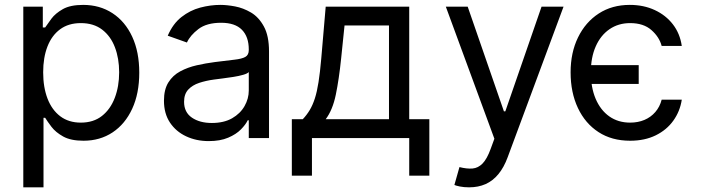

<svg xmlns="http://www.w3.org/2000/svg" viewBox="-20 -573 2913 797"><path d="M76.7 204.6V-545.4H157.7V-459H167.5Q176.8 -473.1 193.4 -495.4Q210 -517.6 241 -535.2Q272 -552.7 325.2 -552.7Q394 -552.7 446.8 -518.3Q499.5 -483.9 528.8 -420.7Q558.1 -357.4 558.1 -271.5Q558.1 -185.1 528.8 -121.6Q499.5 -58.1 447.3 -23.4Q395 11.2 326.7 11.2Q273.9 11.2 242.4 -6.3Q210.9 -23.9 193.8 -46.4Q176.8 -68.8 167.5 -84H160.6V204.6ZM159.2 -272.9Q159.2 -210.9 177.2 -163.8Q195.3 -116.7 230.2 -90.3Q265.1 -64 315.4 -64Q368.2 -64 403.3 -91.8Q438.5 -119.6 456.5 -167Q474.6 -214.4 474.6 -272.9Q474.6 -330.6 457 -376.7Q439.5 -422.9 404.1 -450Q368.7 -477.1 315.4 -477.1Q264.2 -477.1 229.5 -451.4Q194.8 -425.8 177 -379.9Q159.2 -334 159.2 -272.9Z M846.7 12.7Q794.9 12.7 752.7 -7.1Q710.4 -26.9 685.5 -64.2Q660.6 -101.6 660.6 -154.8Q660.6 -201.7 679 -231Q697.3 -260.3 728.3 -276.9Q759.3 -293.5 796.6 -302Q834 -310.5 872.1 -315.4Q921.9 -321.8 952.9 -325.2Q983.9 -328.6 998.3 -336.7Q1012.7 -344.7 1012.7 -365.2V-367.7Q1012.7 -420.4 984.1 -449.5Q955.6 -478.5 897.9 -478.5Q837.9 -478.5 803.7 -452.4Q769.5 -426.3 755.9 -396.5L676.3 -424.8Q697.8 -474.6 733.4 -502.4Q769 -530.3 811.3 -541.5Q853.5 -552.7 895 -552.7Q921.4 -552.7 955.6 -546.4Q989.7 -540 1022 -521Q1054.2 -502 1075.4 -463.1Q1096.7 -424.3 1096.7 -359.4V0H1012.7V-73.7H1008.3Q1000 -56.2 980.2 -35.9Q960.4 -15.6 927.2 -1.5Q894 12.7 846.7 12.7ZM859.4 -62.5Q909.2 -62.5 943.4 -82Q977.5 -101.6 995.1 -132.6Q1012.7 -163.6 1012.7 -197.3V-273.9Q1007.3 -267.6 989.5 -262.5Q971.7 -257.3 948.5 -253.7Q925.3 -250 903.3 -247.3Q881.3 -244.6 867.7 -242.7Q835 -238.3 806.9 -229Q778.8 -219.7 761.5 -201.2Q744.1 -182.6 744.1 -150.4Q744.1 -106.9 776.6 -84.7Q809.1 -62.5 859.4 -62.5Z M1191.4 156.2V-78.1H1236.8Q1253.4 -95.7 1265.6 -116Q1277.8 -136.2 1286.9 -164.1Q1295.9 -191.9 1302.2 -232.2Q1308.6 -272.5 1313.5 -329.6L1332 -545.4H1678.7V-78.1H1762.2V156.2H1678.7V0H1274.9V156.2ZM1332 -78.1H1594.7V-467.3H1410.2L1396 -329.6Q1387.2 -244.1 1374 -180.2Q1360.8 -116.2 1332 -78.1Z M1927.2 204.6Q1905.8 204.6 1889.2 201.2Q1872.6 197.8 1866.2 194.8L1887.2 120.6Q1918 128.4 1941.4 126.5Q1964.8 124.5 1983.2 105.7Q2001.5 86.9 2016.6 45.4L2032.2 2.9L1830.6 -545.4H1921.4L2071.8 -110.8H2077.6L2228 -545.4H2319.3L2087.4 79.6Q2071.8 122.1 2048.8 149.9Q2025.9 177.7 1995.6 191.2Q1965.3 204.6 1927.2 204.6Z M2631.3 -302.7V-224.6H2362.8V-302.7ZM2810.1 -382.3H2726.6Q2716.8 -419.4 2684.1 -448.2Q2651.4 -477.1 2595.7 -477.1Q2546.9 -477.1 2510 -451.7Q2473.1 -426.3 2452.9 -380.4Q2432.6 -334.5 2432.6 -272.9Q2432.6 -210 2452.6 -162.8Q2472.7 -115.7 2509.3 -89.8Q2545.9 -64 2595.7 -64Q2628.4 -64 2655 -75.2Q2681.6 -86.4 2700.2 -107.9Q2718.8 -129.4 2726.6 -159.2H2810.1Q2802.7 -110.8 2775.1 -72.3Q2747.6 -33.7 2701.9 -11.2Q2656.2 11.2 2595.7 11.2Q2519.5 11.2 2464.4 -24.7Q2409.2 -60.5 2378.9 -124.8Q2348.6 -189 2348.6 -272.9Q2348.6 -354.5 2379.4 -417.7Q2410.2 -481 2465.3 -516.8Q2520.5 -552.7 2594.2 -552.7Q2651.9 -552.7 2698 -531.2Q2744.1 -509.8 2773.4 -471.7Q2802.7 -433.6 2810.1 -382.3Z"/></svg>

Font: Sahel VF Regular
Style: Regular
Weight: 400
Foundry: Saber Rastikerdar (saber.rastikerdar@gmail.com)
Version: Version 3.4.0